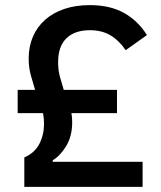

<svg xmlns="http://www.w3.org/2000/svg" viewBox="-20 -730 629 750"><path d="M75 0V-115Q116 -133 134 -168.5Q152 -204 152 -246Q152 -257 151 -267.5Q150 -278 148 -288H49V-379H117Q108 -408 100 -437.5Q92 -467 92 -502Q92 -548 108.5 -586.5Q125 -625 156 -652.5Q187 -680 231 -695Q275 -710 331 -710Q409 -710 463.5 -680Q518 -650 554 -593L471 -534Q445 -572 411.5 -592Q378 -612 331 -612Q272 -612 239.5 -580.5Q207 -549 207 -487Q207 -456 214 -430.5Q221 -405 229 -379H437V-288H259Q262 -271 262 -253Q262 -198 238.5 -159.5Q215 -121 186 -104V-98H537V0Z"/></svg>

Font: IBMPlexSans-Medium
Style: Regular
Weight: 500
Designer: Mike Abbink, Paul van der Laan, Pieter van Rosmalen
Foundry: Bold Monday
Version: Version 3.1